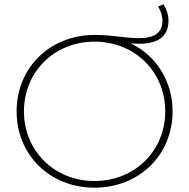

<svg xmlns="http://www.w3.org/2000/svg" viewBox="-20 -866 877 890"><path d="M586 -665C600 -664 614 -663 624 -663C715 -663 761 -699 761 -770C761 -797 751 -826 738 -846L713 -836C724 -817 733 -795 733 -769C733 -716 697 -689 625 -689C561 -689 504 -704 419 -704C212 -704 57 -553 57 -350C57 -147 212 4 418 4C625 4 780 -147 780 -350C780 -488 705 -608 586 -665ZM418 -27C232 -27 91 -167 91 -350C91 -533 232 -673 418 -673C605 -673 746 -533 746 -350C746 -167 605 -27 418 -27Z"/></svg>

Font: Talent ExtraLight
Style: Regular
Weight: 200
Designer: Mike Powis
Version: Version 1.001;hotconv 1.0.109;makeotfexe 2.5.65596